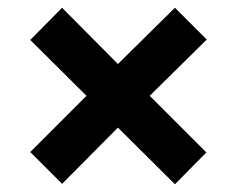

<svg xmlns="http://www.w3.org/2000/svg" viewBox="-20 -651 612 495"><path d="M431 -631 284 -486 140 -631 58 -548 203 -404 58 -259 140 -177 284 -322 431 -176 512 -258 366 -404 513 -549Z"/></svg>

Font: Noto Sans Tamil UI ExtraBold
Style: Regular
Weight: 800
Designer: Jelle Bosma - Monotype Design Team
Foundry: Monotype Imaging Inc.
Version: Version 2.004